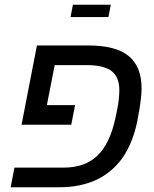

<svg xmlns="http://www.w3.org/2000/svg" viewBox="-20 -791 650 811"><path d="M484 -411Q484 -466 451 -491Q418 -516 346 -516H211L178 -347H297L281 -264H71L136 -599H352Q470 -599 524 -554Q578 -509 578 -418Q578 -371 560 -280Q542 -189 498 -125Q409 0 230 0H25L41 -83H248Q339 -83 391.5 -133.5Q444 -184 467 -290L476 -333Q484 -376 484 -411ZM288 -771H448L438 -719H278Z"/></svg>

Font: Libra Sans Modern
Style: Italic
Weight: 400
Italic angle: -12°
Foundry: Stefan Peev, Context Ltd
Version: Version 1.000